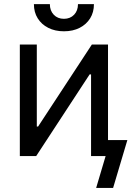

<svg xmlns="http://www.w3.org/2000/svg" viewBox="-20 -764 644 940"><path d="M508.8 0H425.8V-399.9H418.9L157.2 0H77.1V-545.9H160.2V-144.5H166.5L429.7 -545.9H508.8ZM293 -610.8Q249.5 -610.8 216.3 -627.7Q183.1 -644.5 164.6 -674.3Q146 -704.1 146 -743.7H224.1Q224.1 -711.9 243.2 -691.9Q262.2 -671.9 293 -671.9Q323.7 -671.9 342.8 -691.9Q361.8 -711.9 361.8 -743.7H439.9Q439.9 -704.1 421.4 -674.3Q402.8 -644.5 369.9 -627.7Q336.9 -610.8 293 -610.8ZM450.7 156.2 497.1 0H465.8V-78.1H603.5L533.7 156.2Z"/></svg>

Font: GitLab Sans
Style: Regular
Weight: 400
Designer: Rasmus Andersson
Foundry: Modifications by GitLab B.V., manufactured by rsms
Version: Version 4.000;git-c8fb6b7